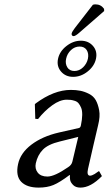

<svg xmlns="http://www.w3.org/2000/svg" viewBox="-20 -852 501 882"><path d="M345.7 -638.2Q323.2 -638.2 305.9 -621.8Q288.6 -605.5 283.7 -582Q278.8 -560.1 289.1 -543Q299.3 -525.9 321.8 -525.9Q344.2 -525.9 361.6 -542.7Q378.9 -559.6 383.8 -582Q388.7 -606 378.2 -622.1Q367.7 -638.2 345.7 -638.2ZM420.9 -582Q413.6 -548.3 382.8 -523.7Q352.1 -499 315.9 -499Q281.2 -499 260.3 -523.4Q239.3 -547.9 246.6 -582Q253.9 -616.2 285.2 -640.6Q316.4 -665 351.3 -665Q386.2 -665 407.2 -640.9Q428.2 -616.7 420.9 -582ZM339.4 -223.1 254.9 -202.1Q200.7 -189 176.8 -164.3Q152.8 -139.6 144.5 -102.1Q139.2 -77.1 153.3 -59.1Q167.5 -41 197.8 -41Q230.5 -41 293 -84Q309.1 -94.2 312.5 -109.9ZM384.3 -76.2Q377.4 -45.4 393.6 -44.9Q398.4 -44.9 404.5 -47.6Q410.6 -50.3 414.8 -52.7Q418.9 -55.2 425.5 -60.1Q432.1 -64.9 434.1 -65.9L436.5 -64L448.2 -43Q396 10.3 349.1 9.8Q327.6 9.8 315.9 -2.2Q304.2 -14.2 302.2 -25.4Q300.3 -36.6 301.3 -47.9H299.3Q253.9 -13.7 225.1 -2Q196.3 9.8 157.7 9.8Q103 9.8 77.1 -17.3Q51.3 -44.4 63 -98.1Q73.7 -148.9 124 -187.3Q174.3 -225.6 250.5 -243.2L343.3 -264.2Q349.6 -266.1 351.6 -275.9Q357.4 -303.2 357.7 -324Q357.9 -344.7 352.8 -356.9Q347.7 -369.1 341.1 -377.2Q334.5 -385.3 323.7 -388.7Q313 -392.1 305.2 -393.1Q297.4 -394 286.6 -394Q255.4 -394 220 -368.4Q184.6 -342.8 154.8 -305.2L142.1 -306.2L140.1 -373L144 -377Q228 -439 305.2 -439Q329.1 -439 348.9 -435.1Q368.7 -431.2 388.9 -420.9Q409.2 -410.6 419.7 -392.3Q430.2 -374 435.5 -345.7Q440.9 -317.4 430.7 -276.9Q429.7 -272.9 408.7 -182.9Q387.7 -92.8 384.3 -76.2ZM406.7 -830.1Q412.1 -832 418.5 -832Q443.4 -832 458 -811.5L458.5 -801.3L345.7 -703.1Q326.7 -686 317.9 -686Q313.5 -686 310.8 -689.7Q308.1 -693.4 309.1 -697.8Q311 -706.5 323.7 -723.1Z"/></svg>

Font: Linux Biolinum O
Style: Italic
Weight: 400
Italic angle: -12°
Designer: Philipp H. Poll
Foundry: Philipp H. Poll
Version: Version 1.1.3